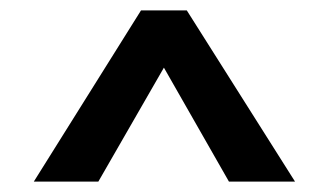

<svg xmlns="http://www.w3.org/2000/svg" viewBox="-20 -732 632 369"><path d="M251 -712H339L547 -383H420L295 -602L169 -383H45Z"/></svg>

Font: Codetta
Style: Bold
Weight: 700
Designer: Ulrich Proeller
Foundry: PROSA GmbH
Version: Version 2.00;September 29, 2018;FontCreator 11.5.0.2427 64-b